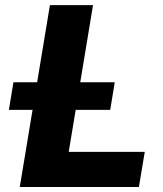

<svg xmlns="http://www.w3.org/2000/svg" viewBox="-20 -748 653 768"><path d="M59.1 0 179.7 -727.5H352.1L254.9 -140.6H559.1L535.6 0ZM15.6 -308.6 33.7 -418.9H439L420.9 -308.6Z"/></svg>

Font: Inter ExtraBold
Style: Italic
Weight: 800
Italic angle: -9.3988°
Designer: Rasmus Andersson
Foundry: rsms
Version: Version 4.001;git-66647c0bb